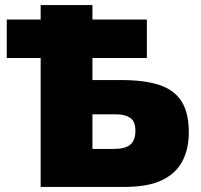

<svg xmlns="http://www.w3.org/2000/svg" viewBox="-20 -733 788 753"><path d="M139.5 0V-505.5H6.5V-656.5H139.5V-713H342.5V-656.5H556V-505.5H342.5V-419H456.5Q546.5 -419 604.8 -399.8Q663 -380.5 691.8 -335.8Q720.5 -291 720.5 -213.5Q720.5 -150.5 696.2 -102.5Q672 -54.5 617 -27.2Q562 0 468.5 0ZM342.5 -149H427.5Q471.5 -149 491.2 -166Q511 -183 511 -220Q511 -258 490 -271.2Q469 -284.5 438.5 -284.5H342.5Z"/></svg>

Font: Heraclito ExtraBold
Style: Regular
Weight: 800
Designer: Kostas Bartsokas (font) & Cristiano Sobral (main changes)
Foundry: Kostas Bartsokas (font) & Cristiano Sobral (main changes)
Version: Version 1.00;July 8, 2020;FontCreator 13.0.0.2655 64-bit